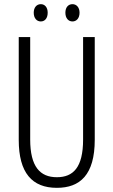

<svg xmlns="http://www.w3.org/2000/svg" viewBox="-20 -892 544 922"><path d="M142 -831C142 -805 156 -789 176 -789C195 -789 209 -804 209 -831C209 -857 195 -872 176 -872C156 -872 142 -856 142 -831ZM294 -831C294 -805 308 -789 328 -789C347 -789 362 -804 362 -831C362 -857 347 -872 328 -872C308 -872 294 -857 294 -831ZM435 -714H379V-222C379 -87 331 -41 253 -41C172 -41 125 -92 125 -222V-714H70V-220C70 -62 134 10 253 10C364 10 435 -52 435 -221Z"/></svg>

Font: Noto Sans UI Condensed Light
Style: Regular
Weight: 300
Width: 3
Designer: Monotype Design Team
Foundry: Monotype Imaging Inc.
Version: Version 1.901